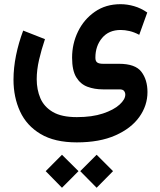

<svg xmlns="http://www.w3.org/2000/svg" viewBox="-20 -428 758 909"><path d="M437.5 304.7 515.1 382.3 437.5 460.9 359.9 382.3ZM273.4 304.7 351.6 382.3 273.4 460.9 196.3 382.3ZM343.8 246.1Q238.8 246.1 172.4 206.5Q106 167 75 99.6Q43.9 32.2 43.9 -50.8Q43.9 -106.4 55.9 -165.8Q67.9 -225.1 89.8 -283.2L192.9 -242.7Q176.3 -193.8 165 -145.3Q153.8 -96.7 153.8 -53.2Q153.8 -3.9 171.1 36.9Q188.5 77.6 230 102.1Q271.5 126.5 343.8 126.5Q416 126.5 467.3 109.4Q518.6 92.3 545.9 67.4Q573.2 42.5 573.2 20Q573.2 10.3 567.4 2.7Q561.5 -4.9 545.9 -4.9H466.8Q427.7 -4.9 394.5 -17.1Q361.3 -29.3 341.3 -61.8Q321.3 -94.2 321.3 -154.8Q321.3 -221.2 349.4 -278.8Q377.4 -336.4 429 -372.3Q480.5 -408.2 550.8 -408.2Q582.5 -408.2 615.2 -398.7Q647.9 -389.2 677.2 -368.7L639.2 -263.2Q615.2 -275.9 593.3 -281Q571.3 -286.1 551.3 -286.1Q495.1 -286.1 463.4 -248.3Q431.6 -210.4 431.6 -154.8Q431.6 -138.2 440.4 -132.1Q449.2 -126 467.8 -126H543Q620.6 -126 649.4 -88.1Q678.2 -50.3 678.2 7.8Q678.2 71.8 639.4 126Q600.6 180.2 525.9 213.1Q451.2 246.1 343.8 246.1Z"/></svg>

Font: Vazirmatn UI FD SemiBold
Style: Regular
Weight: 600
Designer: Saber Rastikerdar
Foundry: Saber Rastikerdar
Version: Version 33.003